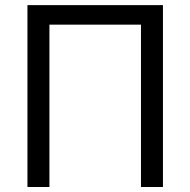

<svg xmlns="http://www.w3.org/2000/svg" viewBox="-20 -748 762 768"><path d="M631.8 -727.5V0H543.9V-649.4H177.7V0H89.8V-727.5Z"/></svg>

Font: Inter V
Style: 
Weight: 400
Designer: Rasmus Andersson
Foundry: rsms
Version: Version 4.000;git-a3f224843